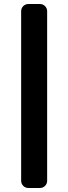

<svg xmlns="http://www.w3.org/2000/svg" viewBox="-20 -823 339 953"><path d="M214 75V-768C214 -787 198 -803 179 -803H120C101 -803 85 -787 85 -768V75C85 94 101 110 120 110H179C198 110 214 94 214 75Z"/></svg>

Font: Trueno
Style: RoundBd
Weight: 700
Designer: Julieta Ulanovsky, Jasper
Foundry: Julieta Ulanovsky, Cannot Into Space Fonts
Version: Version 3.001